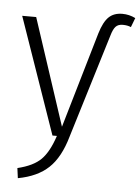

<svg xmlns="http://www.w3.org/2000/svg" viewBox="-54 -614 630 861"><g transform="rotate(5 260.5 -183.5)"><path d="M59 204 53 159Q124 142 158.5 107.5Q193 73 217 0H197L15 -523H78L236 -43L362 -474Q378 -527 401 -549Q424 -571 462 -571Q493 -571 521 -557L505 -515Q490 -522 468 -522Q447 -522 436 -510Q425 -498 417 -470L274 -2Q247 93 196.5 140.5Q146 188 59 204Z"/></g></svg>

Font: Trujillo Light
Style: Regular
Weight: 300
Designer: Fira Sans original fonts by bBox Type GmbH, Carrois Corporate GbR, & Edenspiekermann AG / Changes by Cristiano Sobral
Foundry: Fira Sans original fonts by bBox Type GmbH, Carrois Corporate GbR, & Edenspiekermann AG / Changes by Cristiano Sobral
Version: Version 4.301;July 28, 2020;FontCreator 13.0.0.2655 64-bit